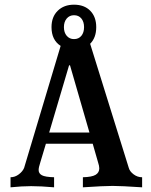

<svg xmlns="http://www.w3.org/2000/svg" viewBox="-20 -797 647 820"><path d="M587 -40V3Q497 -3 461 -3Q424 -3 334 3V-40Q373 -41 388.5 -50.5Q404 -60 404 -78Q404 -88 399 -103L376 -183H176L152 -103Q145 -82 145 -71Q145 -56 159 -48.5Q173 -41 211 -40V3Q155 -2 113 -2Q74 -2 25 3V-40Q44 -40 60.5 -52.5Q77 -65 83 -80L239 -601Q200 -626 200 -681Q200 -725 226.5 -751Q253 -777 296 -777Q340 -777 365.5 -751Q391 -725 391 -681Q391 -636 365 -610L530 -80Q534 -65 550.5 -52.5Q567 -40 587 -40ZM253 -681Q253 -658 265 -644Q277 -630 296 -630Q316 -630 327.5 -644Q339 -658 339 -681Q339 -704 327.5 -718Q316 -732 296 -732Q277 -732 265 -718Q253 -704 253 -681ZM362 -231 279 -518H275L190 -231Z"/></svg>

Font: Gupter
Style: Bold
Weight: 700
Designer: Octavio Pardo
Version: Version 1.000